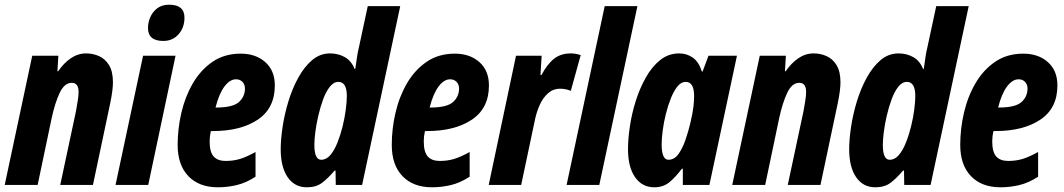

<svg xmlns="http://www.w3.org/2000/svg" viewBox="-30 -786 4522 816"><path d="M-10 0 107 -549H218L214 -483H217Q241 -518 271 -538.5Q301 -559 336 -559Q365 -559 391 -547.5Q417 -536 433.5 -509Q450 -482 450 -436Q450 -404 439 -350L365 0H226L293 -314Q297 -337 300.5 -358.5Q304 -380 304 -395Q304 -434 275 -434Q244 -434 224 -392Q204 -350 190 -286L130 0Z M664 -612Q599 -612 599 -667Q599 -690 608.5 -712.5Q618 -735 638 -750.5Q658 -766 689 -766Q754 -766 754 -711Q754 -669 729 -640.5Q704 -612 664 -612ZM461 0 578 -549H716L600 0Z M896 10Q816 10 770.5 -37.5Q725 -85 725 -170Q725 -239 741 -307.5Q757 -376 790 -432.5Q823 -489 873.5 -523.5Q924 -558 993 -558Q1057 -558 1097.5 -522Q1138 -486 1138 -423Q1138 -326 1065.5 -277.5Q993 -229 875 -229H866Q861 -207 861 -185Q861 -140 878 -121Q895 -102 929 -102Q962 -102 990 -110.5Q1018 -119 1056 -140V-35Q1016 -9 976.5 0.5Q937 10 896 10ZM889 -329Q959 -329 985 -352Q1011 -375 1011 -410Q1011 -427 1000.5 -438Q990 -449 973 -449Q947 -449 924 -418.5Q901 -388 886 -329Z M1274 10Q1222 10 1192.5 -33Q1163 -76 1163 -152Q1163 -193 1171 -246.5Q1179 -300 1195.5 -354.5Q1212 -409 1237.5 -455.5Q1263 -502 1296.5 -530.5Q1330 -559 1373 -559Q1407 -559 1435 -543.5Q1463 -528 1477 -493H1480Q1484 -521 1487.5 -544.5Q1491 -568 1495 -583L1533 -760H1671L1509 0H1397L1396 -61H1392Q1363 -27 1338 -8.5Q1313 10 1274 10ZM1335 -107Q1357 -107 1374 -127Q1391 -147 1404 -179.5Q1417 -212 1426 -248.5Q1435 -285 1439.5 -319.5Q1444 -354 1444 -378Q1444 -438 1408 -438Q1388 -438 1371.5 -417Q1355 -396 1343 -363Q1331 -330 1322.5 -293Q1314 -256 1310 -223.5Q1306 -191 1306 -171Q1306 -107 1335 -107Z M1806 10Q1726 10 1680.5 -37.5Q1635 -85 1635 -170Q1635 -239 1651 -307.5Q1667 -376 1700 -432.5Q1733 -489 1783.5 -523.5Q1834 -558 1903 -558Q1967 -558 2007.5 -522Q2048 -486 2048 -423Q2048 -326 1975.5 -277.5Q1903 -229 1785 -229H1776Q1771 -207 1771 -185Q1771 -140 1788 -121Q1805 -102 1839 -102Q1872 -102 1900 -110.5Q1928 -119 1966 -140V-35Q1926 -9 1886.5 0.5Q1847 10 1806 10ZM1799 -329Q1869 -329 1895 -352Q1921 -375 1921 -410Q1921 -427 1910.5 -438Q1900 -449 1883 -449Q1857 -449 1834 -418.5Q1811 -388 1796 -329Z M2047 0 2163 -549H2272L2267 -467H2271Q2297 -515 2325.5 -537Q2354 -559 2396 -559Q2405 -559 2415 -557.5Q2425 -556 2438 -552L2396 -400Q2374 -409 2350 -409Q2321 -409 2299.5 -390Q2278 -371 2264.5 -341.5Q2251 -312 2244 -279L2185 0Z M2378 0 2540 -760H2679L2517 0Z M2751 10Q2699 10 2669 -33Q2639 -76 2639 -152Q2639 -195 2647 -249Q2655 -303 2672 -357Q2689 -411 2715 -457Q2741 -503 2776 -531Q2811 -559 2857 -559Q2889 -559 2914.5 -541Q2940 -523 2953 -482H2956L2981 -549H3102L2985 0H2872V-69H2868Q2842 -34 2815.5 -12Q2789 10 2751 10ZM2811 -107Q2836 -107 2853.5 -131.5Q2871 -156 2883 -191Q2895 -226 2903 -259Q2914 -305 2917 -331.5Q2920 -358 2920 -378Q2920 -438 2884 -438Q2865 -438 2849.5 -419Q2834 -400 2821.5 -369Q2809 -338 2800 -302Q2791 -266 2786.5 -231.5Q2782 -197 2782 -172Q2782 -107 2811 -107Z M3082 0 3199 -549H3310L3306 -483H3309Q3333 -518 3363 -538.5Q3393 -559 3428 -559Q3457 -559 3483 -547.5Q3509 -536 3525.5 -509Q3542 -482 3542 -436Q3542 -404 3531 -350L3457 0H3318L3385 -314Q3389 -337 3392.5 -358.5Q3396 -380 3396 -395Q3396 -434 3367 -434Q3336 -434 3316 -392Q3296 -350 3282 -286L3222 0Z M3690 10Q3638 10 3608.5 -33Q3579 -76 3579 -152Q3579 -193 3587 -246.5Q3595 -300 3611.5 -354.5Q3628 -409 3653.5 -455.5Q3679 -502 3712.5 -530.5Q3746 -559 3789 -559Q3823 -559 3851 -543.5Q3879 -528 3893 -493H3896Q3900 -521 3903.5 -544.5Q3907 -568 3911 -583L3949 -760H4087L3925 0H3813L3812 -61H3808Q3779 -27 3754 -8.5Q3729 10 3690 10ZM3751 -107Q3773 -107 3790 -127Q3807 -147 3820 -179.5Q3833 -212 3842 -248.5Q3851 -285 3855.5 -319.5Q3860 -354 3860 -378Q3860 -438 3824 -438Q3804 -438 3787.5 -417Q3771 -396 3759 -363Q3747 -330 3738.5 -293Q3730 -256 3726 -223.5Q3722 -191 3722 -171Q3722 -107 3751 -107Z M4222 10Q4142 10 4096.5 -37.5Q4051 -85 4051 -170Q4051 -239 4067 -307.5Q4083 -376 4116 -432.5Q4149 -489 4199.5 -523.5Q4250 -558 4319 -558Q4383 -558 4423.5 -522Q4464 -486 4464 -423Q4464 -326 4391.5 -277.5Q4319 -229 4201 -229H4192Q4187 -207 4187 -185Q4187 -140 4204 -121Q4221 -102 4255 -102Q4288 -102 4316 -110.5Q4344 -119 4382 -140V-35Q4342 -9 4302.5 0.5Q4263 10 4222 10ZM4215 -329Q4285 -329 4311 -352Q4337 -375 4337 -410Q4337 -427 4326.5 -438Q4316 -449 4299 -449Q4273 -449 4250 -418.5Q4227 -388 4212 -329Z"/></svg>

Font: Noto Sans ExtraCondensed ExtraBold
Style: Italic
Weight: 800
Width: 2
Italic angle: -12°
Designer: Monotype Design Team
Foundry: Monotype Imaging Inc.
Version: Version 2.013; ttfautohint (v1.8.4.7-5d5b)